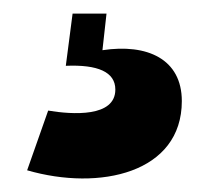

<svg xmlns="http://www.w3.org/2000/svg" viewBox="-20 -28 308 283"><path d="M20 223C127 254 248 227 248 121C248 59 197 36 131 46L137 -8H87L77 69C124 67 150 78 150 104C150 145 87 141 51 135Z"/></svg>

Font: Bricolage Grotesque 10pt Condensed ExtraBold
Style: Regular
Weight: 800
Width: 3
Designer: Mathieu Triay
Foundry: Atelier Triay
Version: Version 1.000;gftools[0.9.29]